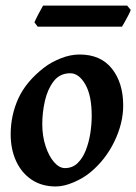

<svg xmlns="http://www.w3.org/2000/svg" viewBox="-20 -654 493 694"><path d="M425.3 -272.9Q425.3 -208 393.1 -141.8Q360.8 -75.7 306.2 -30.8Q280.8 -9.8 245.8 5.1Q210.9 20 181.6 20Q130.9 20 94.2 -4.6Q57.6 -29.3 38.1 -72Q18.6 -114.7 18.6 -168Q18.6 -237.8 46.6 -298.8Q74.7 -359.9 140.1 -410.2Q165.5 -429.7 200.2 -443.4Q234.9 -457 267.6 -457Q344.2 -457 384.8 -405.5Q425.3 -354 425.3 -272.9ZM311.5 -234.9Q311.5 -309.1 288.3 -349.1Q265.1 -389.2 233.9 -389.2Q196.3 -389.2 174.1 -360.4Q151.9 -331.5 142.3 -289.3Q132.8 -247.1 132.8 -205.6Q132.8 -162.1 144.8 -125.7Q156.7 -89.4 175.5 -67.9Q194.3 -46.4 214.8 -46.4Q241.7 -46.4 260.3 -64.2Q278.8 -82 290 -110.6Q301.3 -139.2 306.4 -171.9Q311.5 -204.6 311.5 -234.9ZM452.6 -618.2Q450.2 -610.8 443.8 -598.6Q437.5 -586.4 430.9 -574.7Q424.3 -563 420.9 -557.6H116.2L104.5 -573.2Q108.4 -583 119.1 -603.5Q129.9 -624 135.7 -633.8H439.5Z"/></svg>

Font: Gentium Plus
Style: Bold Italic
Weight: 700
Italic angle: -8°
Designer: Victor Gaultney, Annie Olsen, Iska Routamaa, Becca Hirsbrunner
Foundry: SIL International
Version: Version 6.101